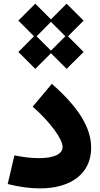

<svg xmlns="http://www.w3.org/2000/svg" viewBox="-20 -1025 543 1047"><path d="M172.4 -649.4 257.8 -734.9 343.3 -649.4 436 -741.7 350.6 -827.1 436 -912.6 343.3 -1004.9 257.8 -919.4 172.4 -1004.9 80.1 -912.6 165.5 -827.1 80.1 -741.7ZM257.8 -905.8 336.4 -827.1 257.8 -749 179.7 -827.1ZM477.1 -218.8C477.1 -329.6 407.7 -440.4 262.7 -567.9L158.2 -443.4C251.5 -361.8 321.3 -267.6 321.3 -223.6C321.3 -184.1 273.4 -162.6 191.9 -162.6C153.3 -162.6 108.9 -167.5 58.6 -177.7L22 -21.5C85.9 -5.4 144.5 2.4 197.8 2.4C365.2 2.4 477.1 -77.6 477.1 -218.8Z"/></svg>

Font: Estedad ExtraBold
Style: Regular
Weight: 800
Designer: Amin Abedi
Version: Version 7.3